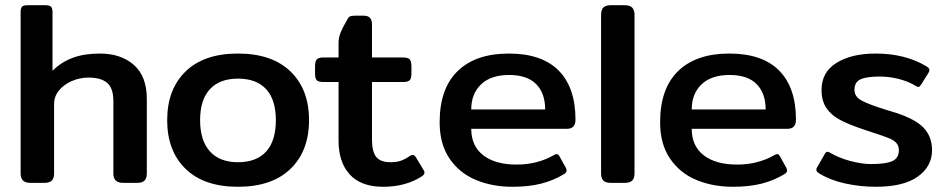

<svg xmlns="http://www.w3.org/2000/svg" viewBox="-20 -700 3627 735"><path d="M59 -36V-653Q59 -668 64 -674Q69 -680 85 -680H154Q170 -680 175.5 -674Q181 -668 181 -653V-429Q214 -462 258 -478.5Q302 -495 362 -495Q443 -495 492.5 -451.5Q542 -408 542 -321V-36Q542 -18 533.5 -9Q525 0 505 0H452Q432 0 423 -9Q414 -18 414 -36V-313Q414 -362 390.5 -382.5Q367 -403 319 -403Q286 -403 255.5 -390Q225 -377 206 -354Q187 -331 187 -301V-36Q187 -18 178.5 -9Q170 0 149 0H97Q77 0 68 -9Q59 -18 59 -36Z M620 -240Q620 -358 690.5 -426.5Q761 -495 891 -495Q1021 -495 1092 -426.5Q1163 -358 1163 -240Q1163 -122 1092 -53.5Q1021 15 891 15Q761 15 690.5 -53.5Q620 -122 620 -240ZM1036 -240Q1036 -318 999 -358.5Q962 -399 891 -399Q821 -399 783.5 -358.5Q746 -318 746 -240Q746 -162 783.5 -120.5Q821 -79 891 -79Q962 -79 999 -120Q1036 -161 1036 -240Z M1276 -162V-386H1219Q1199 -386 1192.5 -393Q1186 -400 1186 -419V-446Q1186 -465 1192.5 -472.5Q1199 -480 1219 -480H1276V-535Q1276 -556 1283.5 -574.5Q1291 -593 1307 -621Q1313 -633 1318.5 -636.5Q1324 -640 1338 -640H1371Q1389 -640 1396.5 -631.5Q1404 -623 1404 -606V-480H1522Q1542 -480 1548.5 -472.5Q1555 -465 1555 -446V-419Q1555 -400 1548.5 -393Q1542 -386 1522 -386H1404V-166Q1404 -120 1420 -99.5Q1436 -79 1475 -79Q1498 -79 1514 -84.5Q1530 -90 1549 -103Q1554 -107 1560 -107Q1566 -107 1572 -98L1601 -50Q1605 -45 1605 -39Q1605 -32 1595 -25Q1533 15 1447 15Q1362 15 1319 -32Q1276 -79 1276 -162Z M1663 -232Q1663 -361 1732 -428Q1801 -495 1928 -495Q2054 -495 2118.5 -430Q2183 -365 2183 -242Q2183 -207 2151 -207H1784Q1784 -141 1830 -105.5Q1876 -70 1958 -70Q2037 -70 2100 -106Q2107 -110 2111 -110Q2118 -110 2122 -101L2146 -58Q2149 -52 2149 -47Q2149 -40 2140 -34Q2099 -9 2051.5 3Q2004 15 1942 15Q1864 15 1801 -11.5Q1738 -38 1700.5 -93.5Q1663 -149 1663 -232ZM2067 -281Q2067 -343 2032.5 -378Q1998 -413 1929 -413Q1859 -413 1821.5 -377Q1784 -341 1784 -281Z M2281 -36V-643Q2281 -662 2289.5 -671Q2298 -680 2318 -680H2371Q2391 -680 2400 -671Q2409 -662 2409 -643V-36Q2409 -18 2400.5 -9Q2392 0 2371 0H2318Q2298 0 2289.5 -9Q2281 -18 2281 -36Z M2507 -232Q2507 -361 2576 -428Q2645 -495 2772 -495Q2898 -495 2962.5 -430Q3027 -365 3027 -242Q3027 -207 2995 -207H2628Q2628 -141 2674 -105.5Q2720 -70 2802 -70Q2881 -70 2944 -106Q2951 -110 2955 -110Q2962 -110 2966 -101L2990 -58Q2993 -52 2993 -47Q2993 -40 2984 -34Q2943 -9 2895.5 3Q2848 15 2786 15Q2708 15 2645 -11.5Q2582 -38 2544.5 -93.5Q2507 -149 2507 -232ZM2911 -281Q2911 -343 2876.5 -378Q2842 -413 2773 -413Q2703 -413 2665.5 -377Q2628 -341 2628 -281Z M3118 -35Q3105 -42 3105 -50Q3105 -56 3109 -61L3137 -110Q3142 -119 3147 -119Q3152 -119 3160 -114Q3190 -96 3234 -84Q3278 -72 3315 -72Q3372 -72 3396.5 -83.5Q3421 -95 3421 -125Q3421 -142 3411.5 -152.5Q3402 -163 3383 -171Q3364 -179 3320 -193Q3320 -193 3287 -204Q3230 -223 3196 -241Q3162 -259 3143.5 -286.5Q3125 -314 3125 -356Q3125 -424 3182.5 -459.5Q3240 -495 3332 -495Q3444 -495 3525 -447Q3538 -440 3538 -432Q3538 -427 3533 -419L3506 -376Q3500 -367 3496 -367Q3492 -367 3484 -372Q3458 -388 3421.5 -397.5Q3385 -407 3348 -407Q3298 -407 3274.5 -396.5Q3251 -386 3251 -356Q3251 -330 3278.5 -315Q3306 -300 3374 -279L3407 -269Q3485 -244 3516.5 -210Q3548 -176 3548 -125Q3548 -63 3493.5 -24Q3439 15 3333 15Q3273 15 3216 2.5Q3159 -10 3118 -35Z"/></svg>

Font: Mitr
Style: Regular
Weight: 400
Designer: Thanarat Vachiruckul
Foundry: Cadson Demak
Version: Version 1.002